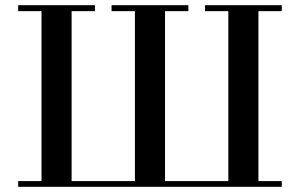

<svg xmlns="http://www.w3.org/2000/svg" viewBox="-20 -720 1126 740"><path d="M976 -677V-22H1066V0H50V-22H140V-677H50V-700H346V-677H256V-22H500V-677H410V-700H706V-677H616V-22H860V-677H770V-700H1066V-677Z"/></svg>

Font: EIisabethische
Style: Book
Weight: 400
Designer: Salychow
Version: Version 1.3